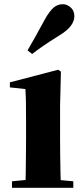

<svg xmlns="http://www.w3.org/2000/svg" viewBox="-20 -894 398 914"><path d="M37 0V-31L142 -41H220L329 -31V0ZM101 0Q102 -26 102.5 -68.5Q103 -111 103.5 -157Q104 -203 104 -238V-318Q104 -368 103.5 -401.5Q103 -435 101 -470L27 -478V-502L257 -562L270 -553L266 -392V-238Q266 -203 266.5 -157Q267 -111 268 -68.5Q269 -26 270 0ZM111 -654Q128 -683 146.5 -716Q165 -749 196 -806Q216 -841 235 -857.5Q254 -874 279 -874Q299 -874 316.5 -858.5Q334 -843 334 -817Q334 -794 317.5 -771.5Q301 -749 265 -727Q214 -695 185 -675Q156 -655 133 -637Z"/></svg>

Font: Noto Serif KR ExtraLight Black
Style: Regular
Weight: 900
Version: Version 2.003-H1;hotconv 1.1.1;makeotfexe 2.6.0